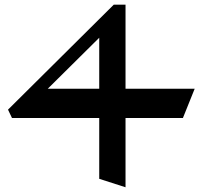

<svg xmlns="http://www.w3.org/2000/svg" viewBox="-20 -522 869 820"><path d="M384.8 -143.1H403.8V-360.8L184.1 -143.1ZM761.2 -18.1H516.1V277.8L403.8 241.7V-18.1H31.2L14.2 -53.7L465.8 -502H516.1V-162.6V-143.1H811.5Z"/></svg>

Font: KJV1611
Style: Regular
Weight: 400
Version: Version 3.6.1